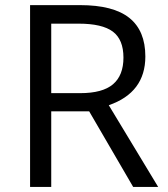

<svg xmlns="http://www.w3.org/2000/svg" viewBox="-20 -734 658 754"><path d="M181.2 -296.9V0H98.1V-713.9H293.9Q425.3 -713.9 488 -663.6Q550.8 -613.3 550.8 -512.2Q550.8 -370.6 407.2 -320.8L601.1 0H502.9L330.1 -296.9ZM181.2 -368.2H294.9Q382.8 -368.2 423.8 -403.1Q464.8 -438 464.8 -507.8Q464.8 -578.6 423.1 -609.9Q381.3 -641.1 289.1 -641.1H181.2Z"/></svg>

Font: f04920746
Style: Regular
Weight: 400
Foundry: Ascender Corporation
Version: Version 1.10